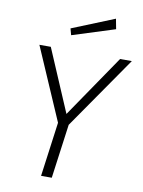

<svg xmlns="http://www.w3.org/2000/svg" viewBox="-100 -1010 802 1078"><g transform="rotate(10 300.5 -471.0)"><path d="M472 -942 230 -844 240 -807 483 -884ZM601 -723H534L291 -367L139 -723H74L253 -310L211 0H272L314 -309Z"/></g></svg>

Font: United Sans ExtraLight
Style: Italic
Weight: 200
Italic angle: -8°
Designer: Pablo Impallari, Rodrigo Fuenzalida (Modified by Dan O. Williams)
Version: Version 1.000;PS 001.000;hotconv 1.0.88;makeotf.lib2.5.64775